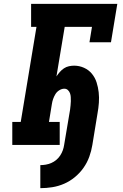

<svg xmlns="http://www.w3.org/2000/svg" viewBox="-20 -755 640 1000"><path d="M190 225V105Q204 105 218.5 102.5Q233 100 247 94Q261 88 273 78Q285 68 293.5 55Q302 42 307 28Q312 14 314 0Q322 -46 329.5 -92Q337 -138 345 -184Q346 -195 347.5 -206Q349 -217 349 -228Q349 -239 348.5 -249.5Q348 -260 344.5 -269.5Q341 -279 333.5 -286Q326 -293 315 -293Q302 -293 289 -285Q276 -277 268.5 -264.5Q261 -252 256.5 -239Q252 -226 250 -212L235 -120H291V0H44V-120H88L170 -615H142V-735H591L558 -535H446L459 -615H317L274 -357Q282 -369 291.5 -380Q301 -391 313 -399Q325 -407 339 -410Q353 -413 366 -413Q393 -413 417.5 -402Q442 -391 458.5 -371Q475 -351 483 -326Q491 -301 494 -274.5Q497 -248 495 -220Q493 -192 488 -165L461 0Q456 31 445 61.5Q434 92 415 119Q396 146 370 167.5Q344 189 314 202Q284 215 252.5 220Q221 225 190 225Z"/></svg>

Font: Iosevka Slab Heavy Extended
Style: Italic
Weight: 900
Width: 7
Italic angle: -9°
Monospace: yes
Designer: Belleve Invis
Foundry: Belleve Invis
Version: Version 11.1.0; ttfautohint (v1.8.3)